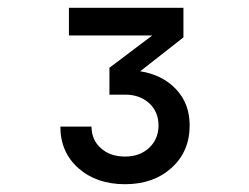

<svg xmlns="http://www.w3.org/2000/svg" viewBox="-20 -850 640 493"><path d="M301 -377Q228 -377 181.5 -418Q135 -459 135 -525H215Q215 -491 239 -469.5Q263 -448 301 -448Q339 -448 363 -470.5Q387 -493 387 -528Q387 -563 363 -585Q339 -607 301 -607H261V-676L371 -759H157V-830H451V-754L340 -667Q397 -658 432 -621Q467 -584 467 -528Q467 -461 420.5 -419Q374 -377 301 -377Z"/></svg>

Font: Pitagon Sans Mono SemiBold
Style: Regular
Weight: 600
Monospace: yes
Designer: Travis Tran
Foundry: Pitagon
Version: Version 1.001; ttfautohint (v1.8.4.7-5d5b);gftools[0.9.26]